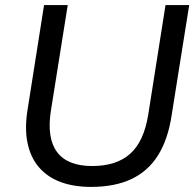

<svg xmlns="http://www.w3.org/2000/svg" viewBox="-20 -725 770 754"><path d="M337 9Q270 9 218.5 -10Q167 -29 133.5 -67.5Q100 -106 88 -164Q76 -222 89 -299L153 -705H246L180 -291Q163 -183 204 -128Q245 -73 342 -73Q437 -73 491 -121Q545 -169 562 -274L630 -705H723L654 -272Q640 -179 601.5 -116.5Q563 -54 497.5 -22.5Q432 9 337 9Z"/></svg>

Font: Nunito Sans 12pt Medium
Style: Italic
Weight: 500
Italic angle: -9°
Designer: Vernon Adams
Foundry: Vernon Adams
Version: Version 3.101;gftools[0.9.27]